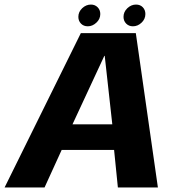

<svg xmlns="http://www.w3.org/2000/svg" viewBox="-44 -821 793 841"><path d="M-23.8 0H151.2L226.2 -164.4H455.7L472.3 0H647.6L550.9 -675.9H310.1ZM273.5 -276.3 413 -576.4H414.7L447.9 -276.3ZM340.6 -705.8Q361.2 -705.8 378.2 -721.8Q395.3 -737.7 395.3 -759.6Q395.3 -777.4 383.6 -789.2Q371.9 -801 354.3 -801Q333 -801 316.1 -785.1Q299.2 -769.1 299.2 -747.2Q299.2 -729.5 310.7 -717.6Q322.1 -705.8 340.6 -705.8ZM538.1 -705.8Q559.5 -705.8 576.1 -721.8Q592.8 -737.7 592.8 -759.6Q592.8 -777.4 581.5 -789.2Q570.2 -801 551.7 -801Q530.8 -801 513.9 -785.1Q497 -769.1 497 -747.2Q497 -729.5 508.7 -717.6Q520.5 -705.8 538.1 -705.8Z"/></svg>

Font: Anybody Thin
Style: Italic
Weight: 100
Italic angle: -10°
Designer: Tyler Finck
Foundry: Etcetera Type Company
Version: Version 1.114;gftools[0.9.25]